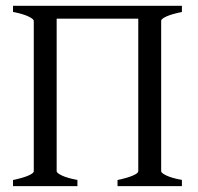

<svg xmlns="http://www.w3.org/2000/svg" viewBox="-20 -635 675 655"><path d="M24.4 0V-21Q57.6 -27.8 76.4 -35.9Q95.2 -43.9 95.2 -50.8V-564Q95.2 -569.8 77.4 -578.6Q59.6 -587.4 24.4 -594.2V-615.2H600.6V-594.2Q566.9 -587.4 548.3 -579.1Q529.8 -570.8 529.8 -564V-50.8Q529.8 -44.9 547.4 -36.4Q564.9 -27.8 600.6 -21V0H380.9V-21Q414.1 -27.8 432.9 -35.9Q451.7 -43.9 451.7 -50.8V-571.3H173.3V-50.8Q173.3 -44.9 190.9 -36.4Q208.5 -27.8 244.1 -21V0Z"/></svg>

Font: Gentium Plus Cyr
Style: Regular
Weight: 400
Designer: J. Victor Gaultney, Annie Olsen, Iska Routamaa, Becca Hirsbrunner
Foundry: SIL International
Version: Version 5.000